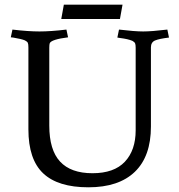

<svg xmlns="http://www.w3.org/2000/svg" viewBox="-20 -784 764 818"><path d="M558 -229V-581Q558 -594 555.5 -599.5Q553 -605 544 -610Q525 -618 492 -622L480 -624L487 -658Q554 -650 590 -650Q626 -650 693 -658L700 -624Q658 -619 640.5 -611.5Q623 -604 623 -582V-245Q623 -118 554.5 -52Q486 14 356.5 14Q227 14 164 -45.5Q101 -105 101 -233V-582Q101 -596 98.5 -601.5Q96 -607 86 -612Q72 -618 36 -624L26 -625L33 -658Q100 -650 148 -650Q196 -650 263 -658L270 -625Q199 -616 192 -600Q190 -595 190 -581V-249Q190 -145 236 -95.5Q282 -46 374 -46Q466 -46 512 -95Q558 -144 558 -229ZM241 -703 252 -764H502L491 -703Z"/></svg>

Font: Buenard
Style: Regular
Weight: 400
Designer: Gustavo Ibarra
Foundry: FontFuror
Version: Version 1.001 2011